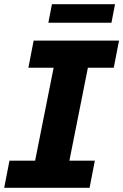

<svg xmlns="http://www.w3.org/2000/svg" viewBox="-35 -893 586 913"><path d="M383 -571 295 -129H416L391 0H-15L10 -129H132L220 -571H100L125 -700H531L506 -571ZM212 -873H512L495 -785H195Z"/></svg>

Font: Montserrat Alternates
Style: Bold Italic
Weight: 700
Italic angle: -11.3°
Designer: Julieta Ulanovsky
Foundry: Julieta Ulanovsky
Version: Version 7.200